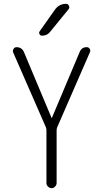

<svg xmlns="http://www.w3.org/2000/svg" viewBox="-20 -975 540 995"><path d="M217.8 -315.4 47.9 -704.1Q44.9 -712.9 50.3 -721.7Q55.7 -730.5 65.4 -730.5Q93.8 -730.5 104.5 -704.1L247.1 -364.3Q247.1 -363.3 248 -363.3Q249 -363.3 249 -364.3L392.6 -705.1Q402.3 -730.5 429.7 -730.5Q439.5 -730.5 444.8 -722.2Q450.2 -713.9 446.3 -705.1L276.4 -315.4Q273.4 -308.6 273.4 -298.8V-26.4Q273.4 -16.6 265.6 -8.3Q257.8 0 247.6 0Q237.3 0 229 -7.8Q220.7 -15.6 220.7 -26.4V-298.8Q220.7 -308.6 217.8 -315.4ZM264.6 -924.8Q286.1 -955.1 322.3 -955.1Q333 -955.1 337.4 -944.8Q341.8 -934.6 335 -926.8L239.3 -809.6Q224.6 -790 197.3 -790Q189.5 -790 185.1 -797.4Q180.7 -804.7 184.6 -811.5Z"/></svg>

Font: Rounded-X Mgen+ 1mn light
Style: Regular
Weight: 200
Designer: [Source Han Sans]
Ryoko NISHIZUKA  (kana & ideographs); Paul D. Hunt (Latin, Greek & Cyrillic); Wenlong ZHANG  (bopomofo
Version: Version 1.059.20150602